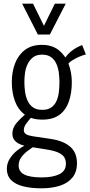

<svg xmlns="http://www.w3.org/2000/svg" viewBox="-20 -830 485 1040"><path d="M204 190Q147 190 104.5 179Q62 168 39.5 144.5Q17 121 17 85Q17 55 33 29.5Q49 4 73 -15Q97 -34 122 -45L162 -36Q147 -26 127.5 -11Q108 4 94.5 23Q81 42 81 66Q81 100 112 115.5Q143 131 207 131Q266 131 301.5 113.5Q337 96 337 57Q337 37 328.5 22.5Q320 8 297 -3Q274 -14 228 -21L128 -37Q86 -45 66.5 -62Q47 -79 47 -105Q47 -137 68.5 -162.5Q90 -188 125 -218L153 -198Q138 -182 123.5 -162.5Q109 -143 109 -126Q109 -111 120.5 -103.5Q132 -96 157 -92L252 -78Q322 -68 359.5 -36Q397 -4 397 55Q397 101 372.5 131.5Q348 162 304.5 176Q261 190 204 190ZM209 -182Q151 -182 114.5 -209Q78 -236 61 -282Q44 -328 44 -385Q44 -441 61.5 -486.5Q79 -532 115 -559.5Q151 -587 207 -587Q262 -587 298 -558.5Q334 -530 351.5 -483.5Q369 -437 369 -384Q369 -326 353 -280Q337 -234 302 -208Q267 -182 209 -182ZM209 -235Q240 -235 258.5 -248.5Q277 -262 286.5 -284Q296 -306 299 -332.5Q302 -359 302 -385Q302 -411 298.5 -437Q295 -463 285 -485Q275 -507 256.5 -520.5Q238 -534 208 -534Q178 -534 159.5 -520Q141 -506 130 -483.5Q119 -461 115.5 -435.5Q112 -410 112 -385Q112 -361 115.5 -334.5Q119 -308 129 -285.5Q139 -263 158 -249Q177 -235 209 -235ZM347 -480 330 -511Q340 -531 365.5 -552Q391 -573 425 -586L445 -535Q428 -531 407.5 -522Q387 -513 370 -502Q353 -491 347 -480ZM185 -643 100 -810H159L218 -690L277 -810H336L250 -643Z"/></svg>

Font: Oswald Light
Style: Regular
Weight: 300
Designer: Vernon Adams
Foundry: Vernon Adams
Version: Version 4.103;gftools[0.9.33.dev8+g029e19f]